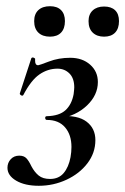

<svg xmlns="http://www.w3.org/2000/svg" viewBox="-20 -587 403 618"><path d="M206 -401Q245 -401 270 -379Q295 -357 295 -323Q295 -281 260 -247.5Q225 -214 170 -205L174 -213Q230 -217 258.5 -195.5Q287 -174 287 -136Q287 -95 261.5 -61.5Q236 -28 194 -8.5Q152 11 105 11Q60 11 32 -5.5Q4 -22 4 -47Q4 -63 14.5 -74.5Q25 -86 42 -86Q57 -86 65 -77.5Q73 -69 81 -52Q91 -33 104.5 -22Q118 -11 141 -11Q169 -11 185 -30Q201 -49 207 -81Q210 -98 210 -114Q210 -153 189.5 -177Q169 -201 131 -201Q126 -201 125.5 -207Q125 -213 131 -213Q171 -214 191 -232.5Q211 -251 217 -284Q219 -300 219 -306Q219 -335 203.5 -350.5Q188 -366 165 -366Q134 -366 107 -347.5Q80 -329 55 -281Q53 -279 52 -279Q49 -279 46 -281.5Q43 -284 44 -287L81 -400Q83 -402 85 -402Q88 -402 91 -400Q94 -398 93 -396V-391Q93 -377 103 -377Q106 -377 137.5 -389Q169 -401 206 -401ZM90 -519Q90 -542 103.5 -554.5Q117 -567 141 -567Q164 -567 176.5 -554.5Q189 -542 189 -519Q189 -495 176.5 -482Q164 -469 141 -469Q117 -469 103.5 -482Q90 -495 90 -519ZM265 -519Q265 -541 278.5 -553.5Q292 -566 315 -566Q338 -566 350.5 -554Q363 -542 363 -519Q363 -495 350.5 -482Q338 -469 315 -469Q292 -469 278.5 -482Q265 -495 265 -519Z"/></svg>

Font: Cormorant Garamond SemiBold
Style: Italic
Weight: 600
Italic angle: -10°
Designer: Christian Thalmann (Catharsis Fonts)
Foundry: Catharsis Fonts
Version: Version 4.000